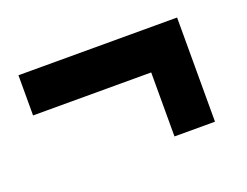

<svg xmlns="http://www.w3.org/2000/svg" viewBox="-61 -418 682 530"><g transform="rotate(-20 280.0 -153.0)"><path d="M374 0H493V-306H27V-188H374Z"/></g></svg>

Font: HK Grotesk Black
Style: Italic
Weight: 900
Italic angle: -16°
Designer: Alfredo Marco Pradil
Foundry: Hanken Design Co.
Version: Version 3.001;FEAKit 1.0